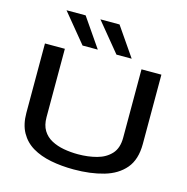

<svg xmlns="http://www.w3.org/2000/svg" viewBox="-131 -1059 1161 1193"><g transform="rotate(15 449.0 -462.0)"><path d="M74 -254V-700H202V-260Q202 -209 222.5 -175.5Q243 -142 278.5 -123Q314 -104 358 -96Q402 -88 450 -88Q514 -88 570 -103Q626 -118 660.5 -155.5Q695 -193 695 -260V-700H823V-254Q823 -154 774.5 -96.5Q726 -39 641 -14.5Q556 10 449 10Q369 10 300.5 -3.5Q232 -17 181.5 -47Q131 -77 102.5 -128Q74 -179 74 -254ZM521 -748 368 -934H491L619 -748ZM303 -748 150 -934H273L401 -748Z"/></g></svg>

Font: Georama Extended Medium
Style: Regular
Weight: 500
Width: 7
Designer: Jean-Baptiste Levee
Foundry: Production Type
Version: Version 1.000